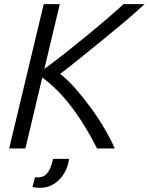

<svg xmlns="http://www.w3.org/2000/svg" viewBox="-20 -713 714 922"><path d="M24 0 190 -693H267L193 -382Q241 -417 295.5 -460Q350 -503 403.5 -547Q457 -591 501.5 -629.5Q546 -668 573 -693H674Q640 -661 590 -618.5Q540 -576 483.5 -530Q427 -484 371.5 -439Q316 -394 269 -358Q304 -331 342 -288Q380 -245 416.5 -195Q453 -145 482.5 -94.5Q512 -44 531 0H446Q410 -71 369.5 -134Q329 -197 282.5 -249.5Q236 -302 183 -341L102 0ZM172 189Q163 189 154 188Q145 187 136 185L148 138Q152 138 155 138.5Q158 139 161 139Q185 139 199 126.5Q213 114 221.5 93.5Q230 73 235 50H312Q307 87 288.5 118.5Q270 150 240.5 169.5Q211 189 172 189Z"/></svg>

Font: Ubuntu Sans
Style: Italic
Weight: 400
Italic angle: -13.5°
Designer: Dalton Maag Ltd
Foundry: Dalton Maag Ltd
Version: Version 1.006